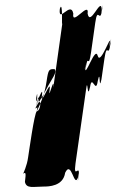

<svg xmlns="http://www.w3.org/2000/svg" viewBox="-20 -756 470 778"><path d="M156 0C177 0 236 -1 244 -56C270 -110 280 9 296 -37C304 -91 290 17 298 -38C307 -103 276 -21 286 -94L329 -395C336 -448 333 -346 345 -404C353 -458 368 -372 376 -427C388 -485 380 -381 391 -434L403 -517C414 -593 418 -512 428 -581C436 -635 417 -528 425 -583C431 -624 387 -489 376 -530C365 -571 326 -439 324 -479C332 -533 319 -423 327 -478C337 -548 338 -468 349 -544L366 -664C376 -736 385 -654 394 -719C402 -773 384 -666 392 -721C388 -767 345 -646 335 -701C343 -755 269 -646 277 -701C267 -755 214 -656 223 -721C231 -775 214 -664 222 -719C237 -764 228 -627 233 -664L196 -401C201 -457 174 -340 181 -392C189 -446 142 -315 150 -370C157 -422 123 -307 127 -363V-361C137 -414 124 -290 131 -340C139 -394 131 -336 141 -343C148 -329 136 -302 129 -306C132 -324 134 -323 124 -316C123 -324 144 -348 167 -393C190 -438 213 -462 201 -476C179 -476 176 -476 169 -428C160 -365 142 -334 129 -305C119 -298 97 -137 94 -119C89 -82 74 -54 74 -52C84 -59 86 -57 81 -19C87 10 116 0 156 0Z"/></svg>

Font: Hussar Przerywany
Style: Obl
Weight: 400
Foundry: Cannot Into Space Fonts
Version: Version 0.982